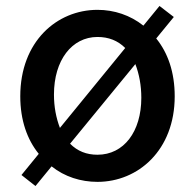

<svg xmlns="http://www.w3.org/2000/svg" viewBox="-20 -597 654 644"><path d="M504 -468 563 -540 515 -577 461 -511C417 -546 363 -564 307 -564C171 -564 48 -458 48 -274C48 -194 71 -129 110 -81L52 -10L99 27L153 -39C197 -4 251 13 307 13C443 13 566 -93 566 -274C566 -355 543 -420 504 -468ZM400 -436 181 -168C168 -202 161 -239 161 -280C161 -395 221 -473 307 -473C344 -473 375 -461 400 -436ZM215 -115 434 -382C447 -348 454 -310 454 -269C454 -155 395 -78 307 -78C270 -78 240 -90 215 -115Z"/></svg>

Font: Spoqa Han Sans Neo Medium
Style: Regular
Weight: 500
Designer: [Spoqa Han Sans Neo] Dong-huui Kim ___ Younghwa Kang ___ Yujin Lee ___ [Noto Sans] Ryoko NISHIZUKA ____ (kana & ideograp
Foundry: Spoqa (http://www.spoqa-han-sans.com)
Version: Version 1.100;hotconv 1.0.109;makeotfexe 2.5.65596